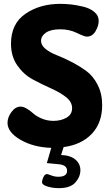

<svg xmlns="http://www.w3.org/2000/svg" viewBox="-20 -757 573 996"><path d="M257 -130Q296 -130 325 -146.5Q354 -163 354 -196Q354 -229 321.5 -254Q289 -279 242.5 -299.5Q196 -320 149 -345.5Q102 -371 69.5 -418Q37 -465 37 -530Q37 -634 112 -685.5Q187 -737 293 -737Q319 -737 347.5 -734Q376 -731 411.5 -722.5Q447 -714 469.5 -695Q492 -676 492 -649Q492 -623 475.5 -595Q459 -567 430 -567Q418 -567 379 -586Q340 -605 293 -605Q243 -605 218 -587.5Q193 -570 193 -545Q193 -522 216.5 -503Q240 -484 275 -470.5Q310 -457 351.5 -435.5Q393 -414 428 -388.5Q463 -363 486.5 -317Q510 -271 510 -212Q510 -119 456 -62.5Q402 -6 310 6L297 47Q346 49 371.5 71Q397 93 397 126Q397 160 371 189.5Q345 219 286 219Q254 219 226 210.5Q198 202 198 188Q198 178 205 162Q212 146 224 146Q228 146 246 153Q264 160 282 160Q328 160 328 129Q328 99 285 95L223 89L246 10Q153 7 86 -32Q19 -71 19 -120Q19 -148 39.5 -176Q60 -204 87 -204Q102 -204 120.5 -192.5Q139 -181 154.5 -167Q170 -153 198 -141.5Q226 -130 257 -130Z"/></svg>

Font: Dosis
Style: ExtraBold
Weight: 800
Designer: EdgarTolentino, PabloImpallari, IginoMarini
Foundry: EdgarTolentino, PabloImpallari, IginoMarini
Version: Version 1.007